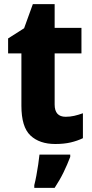

<svg xmlns="http://www.w3.org/2000/svg" viewBox="-20 -683 445 924"><path d="M296 -121Q317 -121 337 -125.5Q357 -130 379 -138V-18Q352 -5 320 2.5Q288 10 246 10Q170 10 126.5 -31Q83 -72 83 -174V-426H19V-498L96 -547L138 -663H243V-549H372V-426H243V-180Q243 -121 296 -121ZM318 72Q304 109 286 146Q268 183 243 221H145V208Q150 189 155 162Q160 135 164 108Q168 81 170 61H318Z"/></svg>

Font: Noto Sans Arabic SemCond ExtBd
Style: Regular
Weight: 800
Width: 4
Designer: Monotype Design Team, Nadine Chahine, Nizar Qandah and Khaled Hosny
Foundry: Monotype Imaging Inc.
Version: Version 2.012; ttfautohint (v1.8.4.7-5d5b)